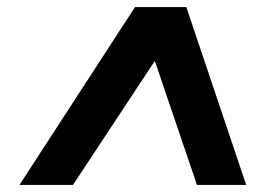

<svg xmlns="http://www.w3.org/2000/svg" viewBox="-20 -648 788 542"><path d="M35 -126 361 -628H506L675 -126H536L397 -535H456L186 -126Z"/></svg>

Font: Nunito Sans 10pt Expanded Black
Style: Italic
Weight: 900
Width: 7
Italic angle: -9°
Designer: Vernon Adams
Foundry: Vernon Adams
Version: Version 3.101;gftools[0.9.27]